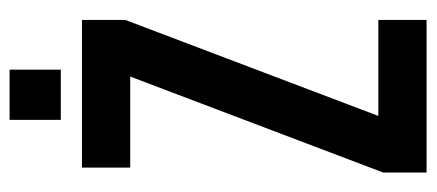

<svg xmlns="http://www.w3.org/2000/svg" viewBox="-268 -618 887 390"><g transform="rotate(-90 175.0 -423.5)"><path d="M228 -743H126V-847H228ZM329 -612 134 -98H329V0H19V-88L214 -602H29V-700H329Z"/></g></svg>

Font: Bebas Kai
Style: Regular
Weight: 400
Designer: Ryoichi Tsunekawa
Foundry: Dharma Type
Version: Version 1.001;PS 001.001;hotconv 1.0.70;makeotf.lib2.5.58329